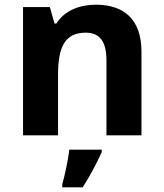

<svg xmlns="http://www.w3.org/2000/svg" viewBox="-20 -627 697 817"><path d="M388 -607C320 -607 255 -583 220 -527H212L192 -597H78V-51H227V-308C227 -424 254 -488 345 -488C406 -488 433 -448 433 -370V-51H582V-407C582 -547 505 -607 388 -607ZM413 20V10H275C270 53 256 118 245 157V170H332C366 117 393 64 413 20Z"/></svg>

Font: Noto Sans Tamil UI
Style: Bold
Weight: 700
Designer: Jelle Bosma - Monotype Design Team
Foundry: Monotype Imaging Inc.
Version: Version 2.004